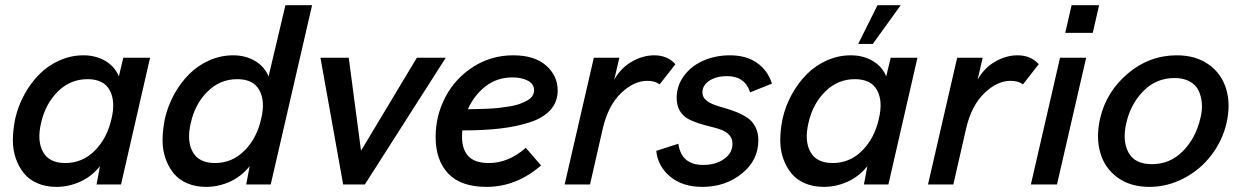

<svg xmlns="http://www.w3.org/2000/svg" viewBox="-20 -710 4774 739"><path d="M197.3 9.3Q156.7 9.3 124.8 -4.4Q92.8 -18.1 72.8 -42.2Q52.7 -66.4 41 -99.6Q29.3 -132.8 29.5 -171.6Q29.8 -210.4 38.6 -253.4Q49.8 -302.7 74 -346.7Q98.1 -390.6 131.6 -424.3Q165 -458 209.2 -477.5Q253.4 -497.1 301.3 -497.1Q348.6 -497.1 385.3 -475.6Q421.9 -454.1 437.5 -416L454.6 -487.8H557.6L445.8 0H351.6L364.7 -70.3Q332.5 -30.3 288.3 -10.5Q244.1 9.3 197.3 9.3ZM231.4 -82.5Q297.4 -82.5 345 -130.4Q392.6 -178.2 409.2 -253.4Q425.3 -320.8 402.1 -363Q378.9 -405.3 316.9 -405.3Q250.5 -405.3 202.1 -357.2Q153.8 -309.1 137.7 -234.9Q122.1 -167.5 145.8 -125Q169.4 -82.5 231.4 -82.5Z M773.4 9.3Q732.9 9.3 700.9 -4.4Q668.9 -18.1 648.9 -42.2Q628.9 -66.4 617.2 -99.6Q605.5 -132.8 605.7 -171.6Q606 -210.4 614.7 -253.4Q626 -302.7 650.1 -346.7Q674.3 -390.6 707.8 -424.3Q741.2 -458 785.4 -477.5Q829.6 -497.1 877.4 -497.1Q924.8 -497.1 961.4 -475.6Q998 -454.1 1013.7 -416L1078.6 -689.9H1181.2L1022 0H927.7L940.9 -70.3Q908.7 -30.3 864.5 -10.5Q820.3 9.3 773.4 9.3ZM807.6 -82.5Q873.5 -82.5 921.1 -130.4Q968.8 -178.2 985.4 -253.4Q1001.5 -320.8 978.3 -363Q955.1 -405.3 893.1 -405.3Q826.7 -405.3 778.3 -357.2Q730 -309.1 713.9 -234.9Q698.2 -167.5 721.9 -125Q745.6 -82.5 807.6 -82.5Z M1300.8 0 1213.4 -487.8H1322.3L1369.6 -129.9L1584.5 -487.8H1695.8L1384.3 0Z M2126.5 -361.3Q2126.5 -317.9 2098.9 -287.1Q2071.3 -256.3 2019.8 -239.5Q1968.3 -222.7 1904.8 -215.3Q1841.3 -208 1759.3 -208Q1758.3 -192.4 1758.3 -184.6Q1758.3 -134.3 1783.2 -108.4Q1808.1 -82.5 1861.8 -82.5Q1937 -82.5 2003.9 -141.1L2062.5 -73.2Q1967.3 9.3 1852.5 9.3Q1753.9 9.3 1705.3 -42Q1656.7 -93.3 1656.7 -182.6Q1656.7 -264.6 1694.1 -336.2Q1731.4 -407.7 1800.8 -452.4Q1870.1 -497.1 1955.6 -497.1Q2037.6 -497.1 2082 -457.8Q2126.5 -418.5 2126.5 -361.3ZM1952.6 -412.1Q1893.6 -412.1 1849.4 -378.2Q1805.2 -344.2 1780.8 -289.6Q1802.2 -290 1816.9 -290.3Q1831.5 -290.5 1856.7 -291.5Q1881.8 -292.5 1899.7 -294.7Q1917.5 -296.9 1940.2 -300.3Q1962.9 -303.7 1978.3 -309.3Q1993.7 -314.9 2007.6 -322.3Q2021.5 -329.6 2028.6 -339.8Q2035.6 -350.1 2035.6 -362.8Q2035.6 -386.7 2011.7 -399.4Q1987.8 -412.1 1952.6 -412.1Z M2153.3 0 2265.6 -487.8H2363.8L2344.2 -403.3Q2370.1 -449.2 2412.4 -473.1Q2454.6 -497.1 2498 -497.1Q2549.3 -497.1 2579.6 -462.9L2519 -385.3Q2501 -398.9 2471.2 -398.9Q2419.9 -398.9 2370.6 -351.8Q2321.3 -304.7 2300.3 -216.3L2251 0Z M2683.1 9.3Q2607.4 9.3 2559.8 -30Q2512.2 -69.3 2505.9 -129.4L2590.8 -156.7Q2602.5 -75.2 2686.5 -75.2Q2734.4 -75.2 2766.8 -97.9Q2799.3 -120.6 2799.3 -157.2Q2799.3 -176.8 2787.4 -189.9Q2775.4 -203.1 2756.6 -210.2Q2737.8 -217.3 2714.8 -222.7Q2691.9 -228 2668.9 -235.4Q2646 -242.7 2627.2 -253.2Q2608.4 -263.7 2596.4 -283.9Q2584.5 -304.2 2584.5 -333Q2584.5 -380.4 2612.8 -418.5Q2641.1 -456.5 2687.7 -476.8Q2734.4 -497.1 2789.1 -497.1Q2852.5 -497.1 2893.8 -468Q2935.1 -439 2951.2 -388.2L2867.2 -354.5Q2847.2 -417 2778.3 -417Q2737.8 -417 2710.7 -399.7Q2683.6 -382.3 2683.6 -354Q2683.6 -337.9 2695.6 -326.4Q2707.5 -314.9 2726.3 -307.9Q2745.1 -300.8 2768.1 -294.4Q2791 -288.1 2814.2 -278.8Q2837.4 -269.5 2856.2 -257.1Q2875 -244.6 2887 -222.4Q2898.9 -200.2 2898.9 -170.4Q2898.9 -93.3 2835.4 -42Q2772 9.3 2683.1 9.3Z M3283.2 -541 3357.4 -689.9H3446.8L3339.4 -541ZM3150.9 9.3Q3110.4 9.3 3078.4 -4.4Q3046.4 -18.1 3026.4 -42.2Q3006.3 -66.4 2994.6 -99.6Q2982.9 -132.8 2983.2 -171.6Q2983.4 -210.4 2992.2 -253.4Q3003.4 -302.7 3027.6 -346.7Q3051.8 -390.6 3085.2 -424.3Q3118.7 -458 3162.8 -477.5Q3207 -497.1 3254.9 -497.1Q3302.2 -497.1 3338.9 -475.6Q3375.5 -454.1 3391.1 -416L3408.2 -487.8H3511.2L3399.4 0H3305.2L3318.4 -70.3Q3286.1 -30.3 3241.9 -10.5Q3197.8 9.3 3150.9 9.3ZM3185.1 -82.5Q3251 -82.5 3298.6 -130.4Q3346.2 -178.2 3362.8 -253.4Q3378.9 -320.8 3355.7 -363Q3332.5 -405.3 3270.5 -405.3Q3204.1 -405.3 3155.8 -357.2Q3107.4 -309.1 3091.3 -234.9Q3075.7 -167.5 3099.4 -125Q3123 -82.5 3185.1 -82.5Z M3551.8 0 3664.1 -487.8H3762.2L3742.7 -403.3Q3768.6 -449.2 3810.8 -473.1Q3853 -497.1 3896.5 -497.1Q3947.8 -497.1 3978 -462.9L3917.5 -385.3Q3899.4 -398.9 3869.6 -398.9Q3818.4 -398.9 3769 -351.8Q3719.7 -304.7 3698.7 -216.3L3649.4 0Z M4080.1 -583.5 4104.5 -689.9H4210.4L4186 -583.5ZM3947.8 0 4060.1 -487.8H4160.6L4048.3 0Z M4403.8 9.3Q4331.1 9.3 4281.5 -26.6Q4231.9 -62.5 4214.8 -122.6Q4197.8 -182.6 4214.4 -254.4Q4237.8 -356.4 4320.6 -426.8Q4403.3 -497.1 4509.8 -497.1Q4582.5 -497.1 4632.3 -461.7Q4682.1 -426.3 4699.7 -366.9Q4717.3 -307.6 4700.7 -235.8Q4685.1 -168.9 4642.8 -113.3Q4600.6 -57.6 4537.4 -24.2Q4474.1 9.3 4403.8 9.3ZM4413.6 -78.1Q4483.4 -78.1 4533 -128.4Q4582.5 -178.7 4600.1 -254.4Q4608.4 -286.1 4605.7 -314.2Q4603 -342.3 4592.3 -363.5Q4581.5 -384.8 4557.9 -397.2Q4534.2 -409.7 4500.5 -409.7Q4430.7 -409.7 4381.3 -360.1Q4332 -310.5 4314.9 -235.8Q4299.3 -168 4323.5 -123Q4347.7 -78.1 4413.6 -78.1Z"/></svg>

Font: HK Grotesk SmBold Legacy Italic
Style: Regular
Weight: 600
Italic angle: -13°
Designer: Alfredo Marco Pradil
Foundry: Hanken Design Co.
Version: Version 2.022;PS 002.022;hotconv 1.0.88;makeotf.lib2.5.64775